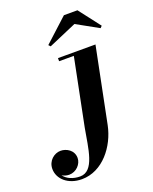

<svg xmlns="http://www.w3.org/2000/svg" viewBox="-370 -779 904 1133"><g transform="rotate(-20 81.5 -213.0)"><path d="M215 -616 352 -540 363 -551.5 259.5 -686H174.5L27.5 -551.5L38.5 -540ZM290.5 -460H55V-440.5H147.5L63 -20C40.5 102.5 30 241 -60 241C-104.5 241 -141.5 224.5 -162 197C-148.5 205 -132.5 209.5 -117 209.5C-72.5 209.5 -37.5 171 -37.5 133C-37.5 83 -83 59 -118 59C-158.5 59 -200 92.5 -200 143.5C-200 207.5 -141.5 260 -55.5 260C74.5 260 170 137.5 195.5 11.5Z"/></g></svg>

Font: Bodoni* 11pt
Style: Bold Italic
Weight: 700
Italic angle: -13°
Version: Version 2.3